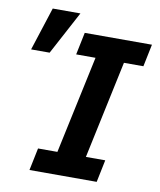

<svg xmlns="http://www.w3.org/2000/svg" viewBox="-85 -830 748 897"><g transform="rotate(10 289.0 -381.0)"><path d="M113.8 -556.2H25.9L92.3 -761.7H223.6ZM435.1 0H116.2L138.2 -106H230L329.1 -569.8H237.3L259.3 -675.8H578.1L556.2 -569.8H463.9L365.2 -106H457Z"/></g></svg>

Font: Cadman
Style: Bold Italic
Weight: 700
Italic angle: -12°
Designer: Paul James MIller
Foundry: High-Logic / Made with FontCreator
Version: Version 2.114;March 28, 2021;FontCreator 13.0.0.2683 64-bit